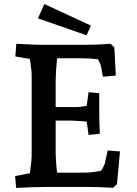

<svg xmlns="http://www.w3.org/2000/svg" viewBox="-20 -927 679 952"><path d="M55 -54 128 -68Q137 -133 137 -149V-557Q137 -577 128 -635L56 -647L61 -710Q151 -705 179 -705H414Q465 -705 528 -710L547 -692L554 -552L490 -547L481 -598Q479 -608 466 -633Q428 -638 386 -638H263Q256 -565 256 -527V-396H358Q374 -396 410 -402L419 -470L472 -465V-381Q472 -324 475 -264L419 -258L410 -324L388 -326L338 -329H256V-179Q256 -131 263 -71H397Q434 -71 481 -80Q497 -105 500 -118L514 -181L575 -176L560 -14L541 4Q465 0 427 0H201Q138 0 60 5ZM168 -836 200 -907 431 -800 409 -752Z"/></svg>

Font: Andada Pro
Style: Bold
Weight: 700
Designer: Carolina Giovagnoli
Foundry: Huerta Tipografica
Version: Version 3.005; ttfautohint (v1.8.4)